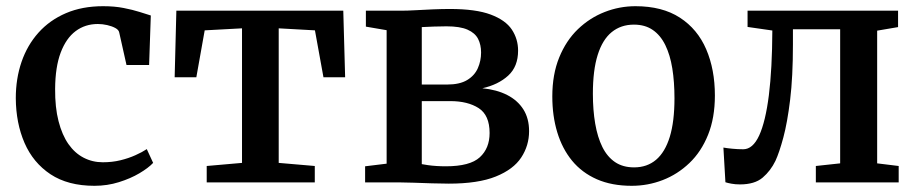

<svg xmlns="http://www.w3.org/2000/svg" viewBox="-20 -589 2960 620"><path d="M285 11Q199.5 11 143.2 -26.2Q87 -63.5 59.2 -127.5Q31.5 -191.5 31 -272Q31 -335 49.5 -389Q68 -443 104.2 -483.5Q140.5 -524 193 -546.5Q245.5 -569 313 -569Q350 -569 379.2 -563.2Q408.5 -557.5 430.5 -550.5Q452.5 -543.5 467 -539L461.5 -379H388.5L365 -484Q363.5 -492.5 352.5 -498.5Q341.5 -504.5 326.2 -508Q311 -511.5 296 -511.5Q255 -511.5 224.2 -488.5Q193.5 -465.5 176 -419.2Q158.5 -373 158 -302Q157.5 -242.5 169 -197.8Q180.5 -153 201 -123.8Q221.5 -94.5 250 -79.8Q278.5 -65 312 -65Q342.5 -65 369 -71.5Q395.5 -78 417.2 -87.8Q439 -97.5 454 -107.5L474.5 -63Q459 -46.5 430.2 -29.5Q401.5 -12.5 364 -0.8Q326.5 11 285 11Z M647.5 0V-53L761.5 -63V-497.5L641 -491L614 -339.5H544L549.5 -554.5H1088.5L1094.5 -339.5H1024.5L997 -491L880 -497.5V-63L996.5 -53V0Z M1429 4Q1404.5 4 1374.2 3Q1344 2 1316.2 1Q1288.5 0 1270.5 0H1159V-52L1228.5 -60.5V-491.5L1161.5 -503V-554.5H1278Q1295 -554.5 1322 -556Q1349 -557.5 1378.5 -558.8Q1408 -560 1433 -560Q1516.5 -560 1564.5 -542Q1612.5 -524 1632.8 -493.5Q1653 -463 1653 -425.5Q1653 -374 1621 -344.8Q1589 -315.5 1537.5 -304Q1584 -299.5 1617.8 -282.2Q1651.5 -265 1670 -235.8Q1688.5 -206.5 1688.5 -165.5Q1688.5 -119 1663.2 -80.5Q1638 -42 1581 -19Q1524 4 1429 4ZM1419.5 -52Q1497.5 -52 1529.2 -81Q1561 -110 1561 -159.5Q1561 -217 1525.8 -239.8Q1490.5 -262.5 1434 -262.5H1342V-59Q1349.5 -57.5 1361.5 -55.8Q1373.5 -54 1388.8 -53Q1404 -52 1419.5 -52ZM1342 -316H1423.5Q1464.5 -316 1488.5 -330.5Q1512.5 -345 1523 -368.8Q1533.5 -392.5 1533.5 -419.5Q1533.5 -444.5 1523.8 -463.5Q1514 -482.5 1489.8 -493.2Q1465.5 -504 1421.5 -504Q1401 -504 1380.8 -503.2Q1360.5 -502.5 1342 -501.5Z M1763.5 -277.5Q1763.5 -349 1785.8 -403.5Q1808 -458 1846.2 -494.8Q1884.5 -531.5 1932.5 -550.2Q1980.5 -569 2032 -569Q2118.5 -569 2175.5 -532Q2232.5 -495 2260.5 -429.8Q2288.5 -364.5 2288.5 -280.5Q2288.5 -208.5 2266.5 -153.8Q2244.5 -99 2206.2 -62.5Q2168 -26 2120 -7.5Q2072 11 2020 11Q1955.5 11 1907.2 -10.2Q1859 -31.5 1827.2 -70.2Q1795.5 -109 1779.5 -161.8Q1763.5 -214.5 1763.5 -277.5ZM2027.5 -48.5Q2069.5 -48.5 2098.5 -73Q2127.5 -97.5 2142.8 -147Q2158 -196.5 2158 -271.5Q2158 -324.5 2151 -368Q2144 -411.5 2128.5 -443.2Q2113 -475 2088 -492.2Q2063 -509.5 2027 -509.5Q1985 -509.5 1955.2 -485.2Q1925.5 -461 1910 -411.5Q1894.5 -362 1894.5 -286.5Q1894.5 -233.5 1902 -189.8Q1909.5 -146 1925.2 -114.2Q1941 -82.5 1966.2 -65.5Q1991.5 -48.5 2027.5 -48.5Z M2369.5 6.5Q2354.5 6.5 2342.2 4.2Q2330 2 2322.5 -0.5L2316 -112.5Q2326.5 -110.5 2344.2 -108.8Q2362 -107 2380 -107Q2411 -107 2431.5 -151.5Q2452 -196 2462.8 -281.5Q2473.5 -367 2474 -490.5L2394 -502V-554.5H2880V-501.5L2812.5 -490V-61.5L2882 -53V0H2614.5V-53L2693 -61.5V-494.5H2540.5V-445.5Q2540.5 -341 2531.5 -267Q2522.5 -193 2509.5 -144.8Q2496.5 -96.5 2484 -69.5Q2468.5 -37.5 2442.8 -15.5Q2417 6.5 2369.5 6.5Z"/></svg>

Font: Merriweather 20pt SemiBold
Style: Regular
Weight: 600
Version: Version 2.100